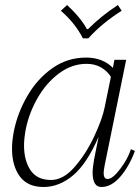

<svg xmlns="http://www.w3.org/2000/svg" viewBox="-20 -737 559 767"><path d="M223 -694 248 -717Q302 -667 327 -621H332Q385 -674 451 -717L466 -694Q388 -645 333 -584H311Q280 -645 223 -694ZM28 -143Q28 -176 36 -216Q51 -288 90 -355Q129 -422 189 -464.5Q249 -507 324 -507Q390 -507 431 -466L437 -498H484L398 -76Q394 -54 394 -46Q394 -22 410 -22Q430 -22 460.5 -62.5Q491 -103 503 -141L519 -134Q496 -72 460.5 -31Q425 10 385 10Q350 10 350 -48Q350 -67 356 -101L374 -191Q328 -84 272.5 -37Q217 10 154 10Q90 10 59 -32.5Q28 -75 28 -143ZM398 -308 423 -430Q409 -453 384 -467.5Q359 -482 326 -482Q267 -482 216 -444Q165 -406 130.5 -346Q96 -286 83 -221Q76 -184 76 -156Q76 -96 102 -57Q128 -18 184 -18Q233 -18 278.5 -70.5Q324 -123 356.5 -192.5Q389 -262 398 -308Z"/></svg>

Font: Trirong ExtraLight
Style: Italic
Weight: 275
Italic angle: -12°
Designer: Katatrad Team
Foundry: CadsonDemak
Version: Version 1.003